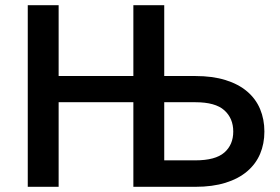

<svg xmlns="http://www.w3.org/2000/svg" viewBox="-20 -720 1080 740"><path d="M87 -700H206V-427H494V-700H613V-427H733Q799 -427 849 -411.5Q899 -396 932.5 -367.5Q966 -339 982.5 -299.5Q999 -260 999 -213Q999 -166 982.5 -127Q966 -88 932.5 -59.5Q899 -31 849 -15.5Q799 0 733 0H494V-326H206V0H87ZM733 -102Q810 -102 844.5 -132Q879 -162 879 -213Q879 -264 844.5 -295Q810 -326 733 -326H613V-102Z"/></svg>

Font: Golos UI Medium
Style: Regular
Weight: 500
Designer: A.Korolkova, Vitaly Kuzmin
Foundry: ParaType Ltd
Version: Version 2.000